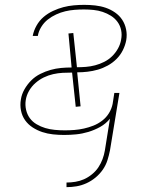

<svg xmlns="http://www.w3.org/2000/svg" viewBox="-20 -548 640 791"><path d="M254 223V204Q272 204 290.5 201Q309 198 326 190.5Q343 183 359 170Q375 157 385.5 141Q396 125 402.5 107.5Q409 90 412 72L433 -59Q416 -38 392.5 -25Q369 -12 344 -4.5Q319 3 294 5.5Q269 8 244 8Q221 8 198 5.5Q175 3 154 -4Q133 -11 114.5 -23Q96 -35 83.5 -52.5Q71 -70 66.5 -92.5Q62 -115 66 -138Q69 -159 80.5 -179.5Q92 -200 108.5 -216.5Q125 -233 146 -243.5Q167 -254 188.5 -260Q210 -266 231.5 -268Q253 -270 275 -270L262 -410L282 -412L297 -271Q315 -271 334 -272.5Q353 -274 372 -279Q391 -284 409 -293Q427 -302 441.5 -316Q456 -330 466 -348Q476 -366 479 -385Q483 -405 479 -424Q475 -443 464 -458Q453 -473 437 -483Q421 -493 403 -499Q385 -505 365.5 -507Q346 -509 326 -509Q307 -509 287.5 -507.5Q268 -506 249 -501.5Q230 -497 211.5 -488.5Q193 -480 177 -467.5Q161 -455 150 -437Q139 -419 136 -401V-400H115V-401Q119 -422 130.5 -442.5Q142 -463 159.5 -478Q177 -493 198.5 -503Q220 -513 241 -518.5Q262 -524 284 -526Q306 -528 327 -528Q350 -528 372.5 -525.5Q395 -523 415.5 -516Q436 -509 454 -496.5Q472 -484 483.5 -466.5Q495 -449 499.5 -427Q504 -405 500 -382Q496 -361 486 -341Q476 -321 460 -305Q444 -289 424 -278Q404 -267 383 -261Q362 -255 340.5 -252.5Q319 -250 298 -250L312 -110L292 -108L277 -249Q258 -249 238.5 -248Q219 -247 199 -242.5Q179 -238 160.5 -229Q142 -220 126 -206Q110 -192 99.5 -173.5Q89 -155 86 -135Q83 -115 87.5 -95.5Q92 -76 103 -61Q114 -46 131 -36Q148 -26 166.5 -20.5Q185 -15 205.5 -13Q226 -11 247 -11Q266 -11 286 -12.5Q306 -14 326 -18.5Q346 -23 365 -30.5Q384 -38 401 -51Q418 -64 429 -82Q440 -100 444 -120L451 -165H472L433 72Q429 92 422.5 112.5Q416 133 403.5 151Q391 169 373.5 183.5Q356 198 336 207Q316 216 295.5 219.5Q275 223 254 223Z"/></svg>

Font: Iosevka Aile Thin
Style: Italic
Weight: 100
Italic angle: -9°
Designer: Belleve Invis
Foundry: Belleve Invis
Version: Version 31.1.0; ttfautohint (v1.8.4)